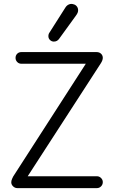

<svg xmlns="http://www.w3.org/2000/svg" viewBox="-20 -968 583 988"><path d="M69 0Q57 0 47.5 -9Q38 -18 38 -30Q38 -34 39 -38.5Q40 -43 42.5 -48.5Q45 -54 48 -60L437 -664L466 -640H90Q77 -640 68.5 -649Q60 -658 60 -670Q60 -683 68.5 -691.5Q77 -700 90 -700H477Q491 -700 500 -691.5Q509 -683 509 -670Q509 -665 506.5 -657.5Q504 -650 498 -641L107 -37L86 -61H479Q491 -61 500 -52Q509 -43 509 -31Q509 -18 500 -9Q491 0 479 0ZM257 -754Q246 -754 237.5 -762Q229 -770 229 -782Q229 -793 235 -801L317 -930Q324 -941 335.5 -945.5Q347 -950 358 -946Q368 -944 375 -935.5Q382 -927 382 -915Q382 -909 379.5 -902.5Q377 -896 371 -888L284 -768Q274 -754 257 -754Z"/></svg>

Font: National Park Light
Style: Regular
Weight: 300
Designer: Andrea Herstowski, Ben Hoepner
Version: Version 1.009